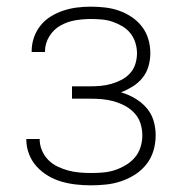

<svg xmlns="http://www.w3.org/2000/svg" viewBox="-20 -548 540 576"><path d="M253 8Q231 8 208.5 5.5Q186 3 165 -3Q144 -9 124.5 -20.5Q105 -32 90 -48.5Q75 -65 67 -86Q59 -107 59 -129V-131H99V-130Q99 -113 106 -96.5Q113 -80 125 -68Q137 -56 152.5 -48.5Q168 -41 184.5 -36.5Q201 -32 218.5 -30.5Q236 -29 253 -29Q271 -29 289 -30.5Q307 -32 324 -37.5Q341 -43 357 -52.5Q373 -62 384.5 -75.5Q396 -89 401.5 -106.5Q407 -124 407 -142Q407 -160 401.5 -177.5Q396 -195 383.5 -208.5Q371 -222 355 -230.5Q339 -239 321.5 -244Q304 -249 286 -250.5Q268 -252 250 -252H196V-289H250Q266 -289 282.5 -290.5Q299 -292 314.5 -296.5Q330 -301 344.5 -308.5Q359 -316 370 -328Q381 -340 386 -356Q391 -372 391 -388Q391 -404 386 -420Q381 -436 371 -448.5Q361 -461 346.5 -469.5Q332 -478 317 -483Q302 -488 285.5 -489.5Q269 -491 253 -491Q229 -491 205.5 -487Q182 -483 161.5 -471.5Q141 -460 128 -439Q115 -418 115 -394V-392H75V-395Q75 -416 82 -436Q89 -456 102 -472Q115 -488 133 -499Q151 -510 171 -516.5Q191 -523 211.5 -525.5Q232 -528 253 -528Q274 -528 295.5 -525.5Q317 -523 337 -516Q357 -509 375 -497Q393 -485 406 -468Q419 -451 425 -430.5Q431 -410 431 -388Q431 -369 425.5 -349.5Q420 -330 407.5 -314.5Q395 -299 378 -288.5Q361 -278 343 -271Q364 -265 384 -253.5Q404 -242 419 -225Q434 -208 440.5 -186.5Q447 -165 447 -142Q447 -119 440.5 -96.5Q434 -74 419.5 -55.5Q405 -37 385.5 -24.5Q366 -12 344 -4.5Q322 3 299 5.5Q276 8 253 8Z"/></svg>

Font: Iosevka SS18 Extralight
Style: Regular
Weight: 200
Monospace: yes
Designer: Belleve Invis
Foundry: Belleve Invis
Version: Version 25.1.1; ttfautohint (v1.8.4)